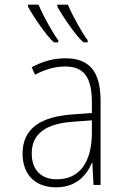

<svg xmlns="http://www.w3.org/2000/svg" viewBox="-20 -787 540 817"><path d="M335 -607H353V-616C334 -639 287 -722 269 -767H224V-759C246 -718 305 -632 335 -607ZM209 -607H228V-616C208 -640 164 -719 144 -767H99V-759C121 -717 180 -632 209 -607ZM218 10C304 10 347 -39 371 -94H373L378 0H408V-357C408 -486 358 -539 258 -539C207 -539 159 -525 115 -501L129 -469C174 -493 216 -504 257 -504C333 -504 371 -464 371 -351V-306L287 -300C152 -290 76 -240 76 -133C76 -49 125 10 218 10ZM222 -24C156 -24 115 -63 115 -134C115 -220 178 -261 291 -269L371 -275V-219C370 -100 321 -24 222 -24Z"/></svg>

Font: Noto Sans Mono ExtraCondensed ExtraLight
Style: Regular
Weight: 200
Width: 2
Designer: Monotype Design Team
Foundry: Monotype Imaging Inc.
Version: Version 2.014